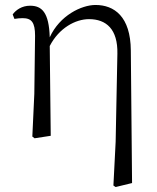

<svg xmlns="http://www.w3.org/2000/svg" viewBox="-20 -546 631 772"><path d="M436 200 445 206 511 190 506 -343C505 -480 439 -526 364 -526C308 -526 220 -484 180 -396C177 -497 148 -523 101 -523C68 -523 44 -506 31 -488L38 -470C50 -472 60 -473 71 -473C107 -473 121 -456 121 -402L118 -169L110 3L119 10L184 0L180 -361C217 -433 283 -469 338 -469C407 -469 454 -429 452 -330L445 24Z"/></svg>

Font: Noto Serif HK Light
Style: Regular
Weight: 300
Designer: Ryoko NISHIZUKA 西塚涼子 (kana & ideographs); Frank Grießhammer (Latin, Greek & Cyrillic); Wenlong ZHANG 张文龙 (bopomofo); San
Foundry: Adobe
Version: Version 2.001;hotconv 1.1.0;makeotfexe 2.6.0